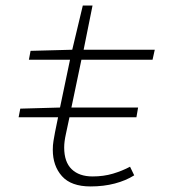

<svg xmlns="http://www.w3.org/2000/svg" viewBox="-20 -659 640 691"><path d="M47 -237 53 -268 196 -272 232 -444H84L90 -476L240 -480L278 -639H313L281 -480H537L529 -444H273L237 -272H477L471 -237H230L217 -176Q211 -149 211 -128Q211 -76 238 -50Q265 -24 313 -24Q353 -24 386.5 -34Q420 -44 448 -59L463 -28Q433 -9 393 1.5Q353 12 306 12Q236 12 203 -25Q170 -62 170 -120Q170 -137 172.5 -152Q175 -167 178 -183L189 -237Z"/></svg>

Font: Source Code Pro Light
Style: Italic
Weight: 300
Italic angle: -11°
Monospace: yes
Designer: Paul D. Hunt, Teo Tuominen
Foundry: Adobe Systems Incorporated
Version: Version 1.050;PS 1.000;hotconv 16.6.51;makeotf.lib2.5.65220